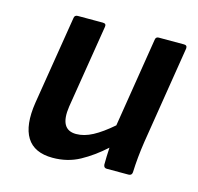

<svg xmlns="http://www.w3.org/2000/svg" viewBox="-81 -577 696 674"><g transform="rotate(15 267.5 -240.0)"><path d="M165 12Q98 12 71 -31.5Q44 -75 57 -159L109 -480Q110 -492 122 -492H213Q226 -492 224 -480L175 -177Q162 -90 223 -90Q252 -90 283 -106.5Q314 -123 352 -156L404 -480Q405 -492 416 -492H508Q520 -492 519 -480L462 -125Q453 -66 451 -12Q450 0 438 0H359Q348 0 347 -12Q347 -26 347.5 -42Q348 -58 349 -74Q307 -36 263 -12Q219 12 165 12Z"/></g></svg>

Font: Sofia Sans
Style: Bold Italic
Weight: 700
Italic angle: -9°
Designer: Botio Nikoltchev, Ani Petrova
Foundry: lettersoup
Version: Version 4.101; ttfautohint (v1.8.4.7-5d5b)